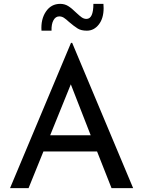

<svg xmlns="http://www.w3.org/2000/svg" viewBox="-20 -975 741 995"><path d="M483 -190H205L128 0H32L348 -753H354L670 0H558ZM450 -274 347 -538 240 -274ZM338 -861Q322 -876 311 -883Q300 -890 287 -890Q268 -890 257 -870Q246 -850 247 -816H195Q191 -875 218 -915Q245 -955 292 -955Q315 -955 333.5 -943.5Q352 -932 373 -911Q392 -893 403.5 -885Q415 -877 428 -877Q464 -877 464 -955H516Q517 -947 517 -933Q517 -880 492 -848Q467 -816 430 -816Q401 -816 383 -827Q365 -838 338 -861Z"/></svg>

Font: Josefin Sans
Style: Regular
Weight: 400
Designer: Santiago Orozco
Foundry: Typemade
Version: Version 2.000